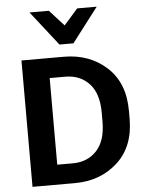

<svg xmlns="http://www.w3.org/2000/svg" viewBox="-63 -1025 826 1076"><g transform="rotate(-5 350.0 -487.5)"><path d="M75.7 0H314.2Q457.5 0 554.3 -87.9Q651.1 -175.8 651.1 -333.3V-377.9Q651.1 -535.4 554.3 -623.2Q457.5 -710.9 314.2 -710.9H75.7ZM224.6 -111.6V-598.9H312Q395.3 -598.9 446.8 -543.8Q498.3 -488.8 498.3 -380.6V-330.3Q498.3 -222.2 446.8 -166.9Q395.3 -111.6 312 -111.6ZM295.7 -781.2H374.3L522 -974.4H412.1L334 -885.5L252.9 -974.9H144Z"/></g></svg>

Font: Roboto Flex
Style: Regular
Weight: 400
Designer: Berlow after Robertson
Foundry: Google
Version: Version 3.200;gftools[0.9.32]